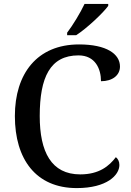

<svg xmlns="http://www.w3.org/2000/svg" viewBox="-20 -951 669 981"><path d="M323 -784V-771H369C425 -807 508 -886 533 -921V-931H412C391 -886 352 -822 323 -784ZM372 10C526 10 590 -56 590 -108C590 -127 582 -140 572 -148C538 -103 487 -60 390 -60C242 -60 183 -175 183 -358C183 -556 236 -668 381 -668C467 -668 496 -599 496 -536C554 -536 593 -566 593 -611C593 -675 525 -724 384 -724C169 -724 56 -574 56 -358C56 -137 164 10 372 10Z"/></svg>

Font: Noto Serif Vithkuqi Medium
Style: Regular
Weight: 500
Version: Version 1.005